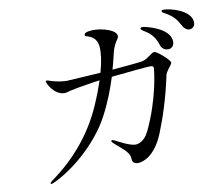

<svg xmlns="http://www.w3.org/2000/svg" viewBox="-85 -886 1169 1002"><g transform="rotate(-10 500.0 -385.0)"><path d="M843 -782C836 -782 831 -781 831 -776C831 -768 844 -764 859 -755C892 -734 906 -715 923 -683C932 -666 946 -657 959 -657C970 -657 988 -665 988 -689C988 -753 880 -782 843 -782ZM756 -573C741 -573 714 -541 686 -536C671 -533 586 -525 526 -520C541 -572 548 -610 553 -624C562 -648 570 -661 576 -669C582 -677 584 -682 584 -688C584 -721 511 -741 465 -741C447 -741 420 -739 415 -727C414 -723 414 -720 416 -718C420 -716 427 -714 438 -710C474 -696 481 -664 481 -638C481 -622 481 -585 461 -515C409 -512 293 -504 282 -504C257 -504 228 -509 202 -517C189 -521 182 -524 178 -524C175 -524 172 -522 172 -519C172 -511 204 -443 259 -443C269 -443 272 -445 290 -450C306 -454 356 -463 414 -472L450 -477C438 -441 422 -398 400 -348C340 -212 244 -96 117 -5C110 0 105 5 105 9C105 11 107 12 109 12C113 12 118 10 124 7C225 -39 363 -152 435 -287C473 -358 498 -427 516 -484C600 -493 705 -503 723 -503C732 -503 740 -501 740 -491C740 -478 724 -329 648 -171C622 -117 586 -114 576 -114C546 -114 481 -150 473 -154C466 -157 464 -158 460 -158C459 -158 455 -158 455 -154C455 -151 458 -147 464 -141C473 -132 516 -98 527 -83C535 -72 543 -63 543 -44C543 -24 557 -17 573 -17C599 -17 664 -37 709 -148C740 -224 773 -323 798 -441C800 -451 805 -460 813 -471C821 -482 834 -495 834 -504C834 -517 771 -573 756 -573ZM720 -712C713 -712 707 -711 707 -705C707 -699 718 -693 729 -686C765 -664 782 -636 792 -602C799 -580 820 -574 830 -574C846 -574 863 -584 863 -609C863 -685 728 -712 720 -712Z"/></g></svg>

Font: Shippori Mincho OTF
Style: Regular
Weight: 400
Designer: FONTDASU
Foundry: FONTDASU / Google Inc. / but / Adobe
Version: Version 3.300;hotconv 1.0.109;makeotfexe 2.5.65596